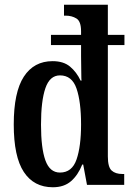

<svg xmlns="http://www.w3.org/2000/svg" viewBox="-20 -780 558 810"><path d="M203 10Q123 10 80.5 -54.5Q38 -119 38 -255Q38 -391 80.5 -456.5Q123 -522 202 -522Q248 -522 275.5 -499Q303 -476 320 -440H324Q323 -446 323 -464.5Q323 -483 322.5 -505Q322 -527 322 -543V-590H195V-633H322V-648Q322 -690 302.5 -702Q283 -714 257 -714H250V-760H435V-633H505V-590H435V-120Q435 -75 451 -60.5Q467 -46 496 -46H504V0H347L331 -86H327Q309 -41 279.5 -15.5Q250 10 203 10ZM233 -52Q284 -52 303 -107.5Q322 -163 322 -255Q322 -350 303 -406Q284 -462 233 -462Q190 -462 171.5 -408Q153 -354 153 -254Q153 -155 171.5 -103.5Q190 -52 233 -52Z"/></svg>

Font: Noto Serif Bengali ExtraCondensed SemiBold
Style: Regular
Weight: 600
Width: 2
Designer: Juan Bruce, Universal Thirst, Indian Type Foundry and the Monotype Design Team.
Foundry: Monotype Imaging Inc.
Version: Version 2.003; ttfautohint (v1.8.4.7-5d5b)